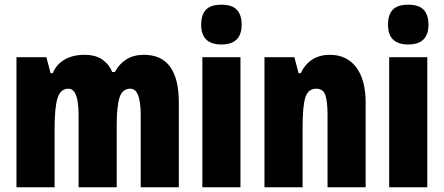

<svg xmlns="http://www.w3.org/2000/svg" viewBox="-20 -796 1888 816"><path d="M592 -563Q740 -563 740 -360V0H578V-307Q578 -419 534 -419Q500 -419 488 -381.5Q476 -344 476 -264V0H314V-307Q314 -419 271 -419Q237 -419 224.5 -379Q212 -339 212 -248V0H50V-553H177L195 -485H204Q220 -523 255 -543Q290 -563 338 -563Q387 -563 415.5 -542.5Q444 -522 457 -490H468Q487 -525 517.5 -544Q548 -563 592 -563Z M921 -776Q966 -776 986.5 -754.5Q1007 -733 1007 -691Q1007 -607 921 -607Q835 -607 835 -691Q835 -734 855.5 -755Q876 -776 921 -776ZM1002 -553V0H840V-553Z M1382 -563Q1454 -563 1494 -510Q1534 -457 1534 -360V0H1372V-308Q1372 -363 1363 -391Q1354 -419 1324 -419Q1290 -419 1278 -383Q1266 -347 1266 -253V0H1104V-553H1231L1249 -485H1258Q1296 -563 1382 -563Z M1715 -776Q1760 -776 1780.5 -754.5Q1801 -733 1801 -691Q1801 -607 1715 -607Q1629 -607 1629 -691Q1629 -734 1649.5 -755Q1670 -776 1715 -776ZM1796 -553V0H1634V-553Z"/></svg>

Font: Noto Sans Lao UI ExtCond Blk
Style: Regular
Weight: 900
Width: 2
Designer: Monotype Design Team
Foundry: Monotype Imaging Inc.
Version: Version 2.000; ttfautohint (v1.8.4.7-5d5b)